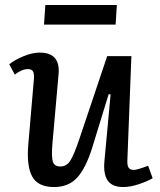

<svg xmlns="http://www.w3.org/2000/svg" viewBox="-20 -733 639 767"><path d="M161.1 -712.9H446.8L441.9 -634.8H155.8ZM17.1 -476.1Q36.6 -492.7 72.5 -507.8Q108.4 -522.9 138.2 -522.9Q222.2 -522.9 213.9 -436L189 -153.8Q185.1 -105 191.4 -86.4Q197.8 -67.9 221.2 -67.9Q246.1 -67.9 261 -91.3Q275.9 -114.7 298.8 -183.1L408.2 -508.8H504.9L488.8 -92.8Q487.8 -72.3 493.7 -63.2Q499.5 -54.2 515.1 -54.2Q527.3 -54.2 571.8 -70.8L589.8 -21Q569.3 -8.8 534.9 2.7Q500.5 14.2 472.2 14.2Q428.7 14.2 410.6 -11.2Q392.6 -36.6 397 -87.9L421.9 -356L414.1 -356.9L347.2 -139.2Q321.8 -59.6 287.6 -22.7Q253.4 14.2 195.8 14.2Q132.3 14.2 109.1 -27.1Q85.9 -68.4 92.8 -152.8L115.2 -414.1Q117.7 -436 112.5 -446.5Q107.4 -457 91.8 -457Q67.4 -457 39.1 -435.1Z"/></svg>

Font: Literata Book Medium
Style: Italic
Weight: 500
Italic angle: -3°
Designer: Latin by Veronika Burian and Jose Scaglione. Greek by Irene Vlachou. Cyrillic by Vera Evstafieva
Foundry: TypeTogether
Version: Version 1.003;PS 001.003;hotconv 1.0.88;makeotf.lib2.5.64775